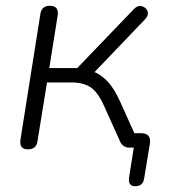

<svg xmlns="http://www.w3.org/2000/svg" viewBox="-20 -512 587 666"><path d="M449 134Q423 134 428 102L444 0H427Q419 0 411 -4.5Q403 -9 398 -18L339 -149Q318 -194 293 -210Q268 -226 228 -226H143L110 -22Q106 6 77 6Q46 6 51 -28L120 -463Q124 -492 153 -492Q185 -492 180 -458L151 -276H248L444 -480Q457 -494 471.5 -490.5Q486 -487 491.5 -474Q497 -461 484 -446L308 -262Q332 -252 354 -228.5Q376 -205 396 -161L446 -50H469Q505 -50 500 -14L480 107Q476 134 449 134Z"/></svg>

Font: Nunito Light
Style: Italic
Weight: 300
Italic angle: -9°
Designer: Vernon Adams
Foundry: Vernon Adams
Version: Version 3.601; ttfautohint (v1.8.2.53-6de2)